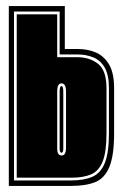

<svg xmlns="http://www.w3.org/2000/svg" viewBox="-20 -611 404 631"><path d="M9 0V-591H193V-450H235Q268 -450 295 -438.5Q322 -427 338.5 -399Q355 -371 355 -321V-173Q355 -100 339.5 -62.5Q324 -25 293 -12.5Q262 0 214 0ZM26 -18H214Q256 -18 283.5 -30Q311 -42 324.5 -75.5Q338 -109 338 -173V-321Q338 -365 324 -389Q310 -413 286.5 -422.5Q263 -432 235 -432H176V-573H26ZM35 -27V-564H168V-423H235Q274 -423 302 -401.5Q330 -380 330 -321V-173Q330 -112 317.5 -80.5Q305 -49 279.5 -38Q254 -27 214 -27ZM182 -100Q191 -100 194 -107.5Q197 -115 197 -123V-310Q197 -337 182 -337Q168 -337 168 -310V-123Q168 -100 182 -100ZM182 -109Q176 -109 176 -123V-310Q176 -328 182 -328Q188 -328 188 -310V-123Q188 -109 182 -109Z"/></svg>

Font: Alumni Sans Collegiate One SC
Style: Regular
Weight: 400
Designer: Robert E. Leuschke
Foundry: Robert E. Leuschke
Version: Version 1.100